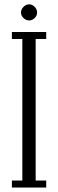

<svg xmlns="http://www.w3.org/2000/svg" viewBox="-20 -844 262 864"><path d="M33.5 0V-31.5H80.5V-668.5H33.5V-700H188V-668.5H140.5V-31.5H188V0ZM111 -752Q97 -752 85.8 -762.8Q74.5 -773.5 74.5 -787.5Q74.5 -802 85.8 -813.2Q97 -824.5 111 -824.5Q125 -824.5 136 -813.2Q147 -802 147 -787.5Q147 -773.5 136 -762.8Q125 -752 111 -752Z"/></svg>

Font: Imbue Light
Style: Regular
Weight: 300
Designer: Tyler Finck
Foundry: Etcetera Type Company
Version: Version 1.102